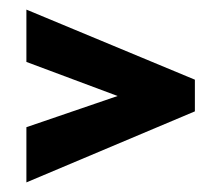

<svg xmlns="http://www.w3.org/2000/svg" viewBox="-20 -418 461 400"><path d="M225 -218 35 -289V-398L386 -252V-186L35 -38V-153Z"/></svg>

Font: Genos Thin Black
Style: Regular
Weight: 900
Version: Version 1.010